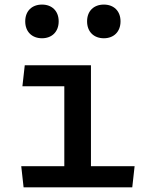

<svg xmlns="http://www.w3.org/2000/svg" viewBox="-20 -798 660 818"><path d="M85.5 -520 75.5 -430.5H254V-90H70.5L80.5 0H543.5L553.5 -90H367.5V-520ZM87.5 -707C87.5 -662.5 116.5 -635 159 -635C201 -635 230 -662.5 230 -707C230 -751.5 201 -778.5 159 -778.5C116.5 -778.5 87.5 -751.5 87.5 -707ZM351 -707C351 -662.5 380 -635 422.5 -635C464.5 -635 493.5 -662.5 493.5 -707C493.5 -751.5 464.5 -778.5 422.5 -778.5C380 -778.5 351 -751.5 351 -707Z"/></svg>

Font: Monaspace Argon Medium
Style: Regular
Weight: 500
Designer: Riley Cran & the Lettermatic Team
Foundry: Lettermatic
Version: Version 1.000 (Monaspace Argon)